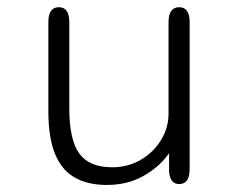

<svg xmlns="http://www.w3.org/2000/svg" viewBox="-20 -501 659 532"><path d="M143 -481Q172 -481 172 -439.5V-201.5Q172 -113.5 199.8 -75.5Q227.5 -37.5 290.5 -37.5Q334.5 -37.5 370 -58.2Q405.5 -79 426.2 -113Q447 -147 447 -186V-439.5Q447 -481 476.5 -481Q505.5 -481 505.5 -439.5V-32.5Q505.5 9 476.5 9Q452 9 448.5 -24V-76.5Q422 -38.5 377.5 -13.5Q333 11.5 276 11.5Q223.5 11.5 187.2 -9Q151 -29.5 132.5 -74.5Q114 -119.5 114 -193V-439.5Q114 -481 143 -481Z"/></svg>

Font: Sono ExtraLight Monospace Light
Style: Regular
Weight: 300
Version: Version 2.112